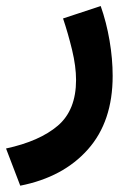

<svg xmlns="http://www.w3.org/2000/svg" viewBox="-42 -334 425 620"><path d="M23.4 265.6 -22.5 145.5Q85.9 122.1 144.8 71.8Q203.6 21.5 203.6 -75.7Q203.6 -119.6 190.7 -173.1Q177.7 -226.6 161.6 -274.4L283.2 -314.5Q301.8 -261.7 311.8 -202.9Q321.8 -144 321.8 -88.9Q321.8 58.6 241.9 148.4Q162.1 238.3 23.4 265.6Z"/></svg>

Font: Vazirmatn UI FD
Style: Bold
Weight: 700
Designer: Saber Rastikerdar
Foundry: Saber Rastikerdar
Version: Version 33.003